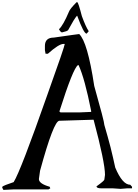

<svg xmlns="http://www.w3.org/2000/svg" viewBox="-20 -1746 1280 1776"><path d="M688.5 -1725.6Q627 -1664.1 618.2 -1638.7Q564.5 -1511.7 526.4 -1476.6V-1473.6Q542 -1446.3 553.7 -1446.3Q602.5 -1457 610.4 -1467.8Q667 -1573.2 691.4 -1599.6H694.3Q754.9 -1434.6 781.2 -1434.6L799.8 -1456.1V-1459Q773.4 -1498 737.3 -1596.7Q704.1 -1725.6 694.3 -1725.6ZM478.5 -1398.4Q395.5 -1398.4 395.5 -1321.3V-1282.2L401.4 -1249H422.9Q524.4 -1339.8 567.4 -1339.8H579.1Q579.1 -1319.3 418 -869.1Q169.9 -162.1 106.4 -61.5Q14.6 -31.2 1 -18.6V-8.8L11.7 10.7L106.4 5.9H428.7L445.3 -3.9L439.5 -18.6Q339.8 -46.9 339.8 -89.8L350.6 -167Q476.6 -628.9 529.3 -628.9L845.7 -638.7Q951.2 -243.2 951.2 -128.9L945.3 -85Q945.3 -74.2 873 -22.5V-18.6Q877.9 -3.9 918 -3.9H1023.4L1095.7 1L1156.2 -3.9H1201.2V-18.6L1184.6 -37.1Q1112.3 -37.1 1045.9 -196.3Q1027.3 -284.2 1002 -385.7Q977.5 -479.5 945.3 -589.8Q945.3 -620.1 851.6 -951.2Q790 -1359.4 711.9 -1431.6ZM529.3 -714.8Q656.2 -1115.2 701.2 -1143.6H707Q763.7 -1020.5 823.2 -719.7V-710.9L711.9 -706.1H540Z"/></svg>

Font: Elementary Gothic 
Style: Regular
Weight: 400
Designer: Bill Roach / W.K. Roach
Version: Version 1.00 April 18, 2012, initial release